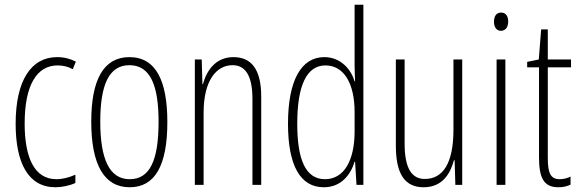

<svg xmlns="http://www.w3.org/2000/svg" viewBox="-20 -780 2443 810"><path d="M214 10C241 10 274 3 298 -8V-43C271 -31 244 -24 218 -24C124 -24 84 -117 84 -259C84 -422 136 -504 223 -504C246 -504 267 -499 287 -488L300 -520C277 -532 251 -539 221 -539C111 -539 46 -440 46 -258C46 -91 100 10 214 10Z M686 -265C686 -437 639 -539 526 -539C417 -539 365 -444 365 -267C365 -84 420 10 527 10C634 10 686 -82 686 -265ZM403 -267C403 -421 439 -505 526 -505C616 -505 649 -416 649 -266C649 -101 611 -24 527 -24C442 -24 403 -108 403 -267Z M965 -539C890 -539 852 -483 836 -425H834L831 -529H802V0H839V-305C839 -439 892 -505 961 -505C1014 -505 1045 -463 1045 -362V0H1082V-373C1082 -488 1040 -539 965 -539Z M1346 10C1421 10 1460 -45 1476 -98H1478L1484 0H1513V-760H1476V-506C1476 -484 1477 -463 1478 -437H1476C1461 -487 1418 -539 1348 -539C1251 -539 1195 -441 1195 -258C1195 -83 1246 10 1346 10ZM1351 -24C1268 -24 1234 -109 1234 -258C1234 -420 1274 -504 1353 -504C1431 -504 1476 -428 1476 -307V-226C1476 -102 1431 -24 1351 -24Z M1930 -529H1893V-233C1893 -90 1848 -25 1772 -25C1717 -25 1687 -70 1687 -174V-529H1650V-165C1650 -49 1686 10 1767 10C1846 10 1880 -47 1895 -104H1898L1901 0H1930Z M2094 -727C2072 -727 2064 -709 2064 -688C2064 -667 2074 -650 2093 -650C2112 -650 2124 -665 2124 -689C2124 -709 2116 -727 2094 -727ZM2112 -529H2075V0H2112Z M2341 -24C2301 -24 2291 -53 2291 -115V-496H2389V-529H2291V-656H2263L2253 -529L2204 -519V-496H2254V-116C2254 -33 2272 10 2335 10C2356 10 2372 6 2387 -1V-35C2376 -29 2358 -24 2341 -24Z"/></svg>

Font: Noto Sans Telugu ExtraCondensed ExtraLight
Style: Regular
Weight: 200
Width: 2
Designer: Jelle Bosma - Monotype Design Team
Foundry: Monotype Imaging Inc.
Version: Version 2.005